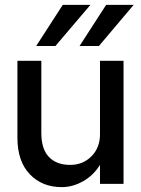

<svg xmlns="http://www.w3.org/2000/svg" viewBox="-20 -747 573 780"><path d="M522.9 -727.1 381.8 -560.1H303.2L411.1 -727.1ZM347.2 -727.1 205.1 -560.1H127L234.9 -727.1ZM147.9 -207Q147.9 -141.1 179 -109.1Q210 -77.1 265.1 -77.1Q316.9 -77.1 351.6 -112.1Q386.2 -147 386.2 -201.2V-500H481.9V0H386.2V-77.1Q359.9 -34.7 317.6 -10.7Q275.4 13.2 231 13.2Q150.4 13.2 100.6 -39.6Q50.8 -92.3 50.8 -187V-500H147.9Z"/></svg>

Font: Overused Grotesk Medium
Style: Regular
Weight: 500
Version: Version 0.002